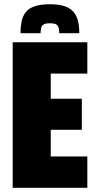

<svg xmlns="http://www.w3.org/2000/svg" viewBox="-20 -888 466 908"><path d="M40 0V-688H393V-540H220V-421H367V-274H220V-148H393V0ZM216 -868Q260 -868 287.5 -858Q315 -848 329.5 -829.5Q344 -811 349.5 -786Q355 -761 355 -731H260Q260 -747 257 -757.5Q254 -768 245 -773Q236 -778 216 -778Q197 -778 187.5 -773Q178 -768 175 -757.5Q172 -747 172 -731H77Q77 -761 82 -786Q87 -811 101 -829.5Q115 -848 143 -858Q171 -868 216 -868Z"/></svg>

Font: Saira Condensed Black
Style: Regular
Weight: 900
Width: 3
Designer: Hector Gatti with collaboration of the Omnibus-Type team
Foundry: Omnibus-Type
Version: Version 1.101